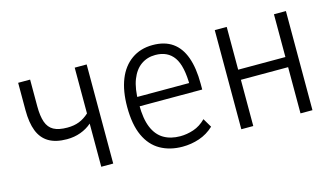

<svg xmlns="http://www.w3.org/2000/svg" viewBox="-65 -702 1593 915"><g transform="rotate(-15 731.5 -244.5)"><path d="M341 0V-213Q317 -192 285.5 -180.5Q254 -169 218 -169Q163 -169 128.5 -189.5Q94 -210 78 -251Q62 -292 62 -354V-489H121V-357Q121 -309 131.5 -279Q142 -249 166.5 -235.5Q191 -222 234 -222Q267 -222 292.5 -232Q318 -242 341 -263V-489H400V0Z M741 8Q679 8 632 -18.5Q585 -45 559.5 -100.5Q534 -156 534 -243Q534 -322 556.5 -378.5Q579 -435 623 -466Q667 -497 727 -497Q786 -497 824.5 -470Q863 -443 882 -390Q901 -337 901 -260V-231H577V-277H864L849 -261Q849 -361 818.5 -404.5Q788 -448 727 -448Q687 -448 656.5 -426.5Q626 -405 609 -361.5Q592 -318 592 -250V-239Q592 -169 610 -126Q628 -83 662 -63Q696 -43 743 -43Q776 -43 809 -54Q842 -65 870 -93L896 -49Q864 -19 824 -5.5Q784 8 741 8Z M1032 0V-489H1091V-278H1324V-489H1383V0H1324V-228H1091V0Z"/></g></svg>

Font: Nunito Sans 10pt Condensed Light
Style: Regular
Weight: 300
Width: 3
Designer: Vernon Adams
Foundry: Vernon Adams
Version: Version 3.101;gftools[0.9.27]